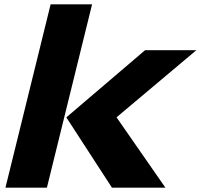

<svg xmlns="http://www.w3.org/2000/svg" viewBox="-20 -860 920 880"><path d="M738 0H493L284 -322L645 -630H880L515 -323V-321ZM195 0H5L212 -840H402Z"/></svg>

Font: TypoPRO Sinkin Sans
Style: 800 Black Italic
Weight: 900
Italic angle: -112°
Designer: Keith Bates
Foundry: K-Type
Version: Sinkin Sans (version 1.0)  by Keith Bates   •   © 2014   www